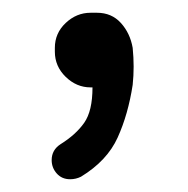

<svg xmlns="http://www.w3.org/2000/svg" viewBox="-20 -162 294 301"><path d="M90 119Q77 119 69 110Q61 101 61 89Q61 73 75 64Q99 49 112 30.5Q125 12 125 -25H122Q100 -25 83 -41.5Q66 -58 66 -81V-87Q66 -110 83 -126Q100 -142 122 -142H132Q155 -142 169.5 -126Q184 -110 188 -87Q191 -57 188 -29Q181 17 164.5 53.5Q148 90 107 115Q99 119 90 119Z"/></svg>

Font: Huninn
Style: Regular
Weight: 400
Designer: justfont
Foundry: justfont
Version: Version 1.003